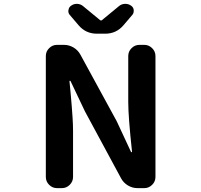

<svg xmlns="http://www.w3.org/2000/svg" viewBox="-20 -972 1040 992"><path d="M274.4 0Q251 0 233.9 -17.1Q216.8 -34.2 216.8 -57.6V-682.6Q216.8 -706.1 233.9 -723.1Q251 -740.2 274.4 -740.2H310.5Q336.9 -740.2 359.9 -726.6Q382.8 -712.9 395.5 -689.5L583 -345.7L656.2 -188.5Q657.2 -185.5 659.7 -185.5Q662.1 -185.5 662.1 -188.5Q642.6 -368.2 642.6 -445.3V-682.6Q642.6 -706.1 659.7 -723.1Q676.8 -740.2 700.2 -740.2H725.6Q749 -740.2 766.1 -723.1Q783.2 -706.1 783.2 -682.6V-57.6Q783.2 -34.2 766.1 -17.1Q749 0 725.6 0H690.4Q664.1 0 641.1 -13.7Q618.2 -27.3 605.5 -50.8L418.9 -396.5L344.7 -552.7Q343.8 -554.7 341.3 -554.7Q338.9 -554.7 338.9 -552.7Q340.8 -538.1 344.7 -493.2Q348.6 -448.2 350.6 -424.3Q352.5 -400.4 355 -363.3Q357.4 -326.2 357.4 -296.9V-57.6Q357.4 -34.2 340.3 -17.1Q323.2 0 299.8 0ZM480.5 -797.9Q422.9 -797.9 385.7 -841.8L340.8 -894.5Q333 -903.3 333 -915Q333 -918 334 -920.9Q335.9 -935.5 348.6 -943.4Q361.3 -952.1 376 -952.1Q377.9 -952.1 378.9 -952.1Q396.5 -951.2 409.2 -940.4L498 -867.2Q500 -866.2 502 -866.2Q503.9 -866.2 505.9 -867.2L594.7 -940.4Q607.4 -951.2 625 -952.1Q626 -952.1 627.9 -952.1Q643.6 -952.1 656.2 -943.4Q668.9 -935.5 670.9 -920.9Q670.9 -918 670.9 -915Q670.9 -903.3 663.1 -894.5L618.2 -841.8Q581.1 -797.9 523.4 -797.9Z"/></svg>

Font: Gen Jyuu Gothic Monospace Bold
Style: Bold
Weight: 700
Designer: [Source Han Sans]
Ryoko NISHIZUKA  (kana & ideographs); Paul D. Hunt (Latin, Greek & Cyrillic); Wenlong ZHANG  (bopomofo
Version: Version 1.002.20150607